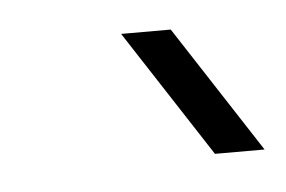

<svg xmlns="http://www.w3.org/2000/svg" viewBox="-27 -911 276 185"><g transform="rotate(-5 111.5 -818.5)"><path d="M175 -757 95 -880H143L223 -757Z"/></g></svg>

Font: MuseoModerno Thin ExtraLight
Style: Italic
Weight: 250
Italic angle: -9°
Version: Version 1.003